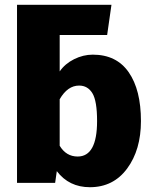

<svg xmlns="http://www.w3.org/2000/svg" viewBox="-20 -763 632 801"><path d="M367 -535Q466 -535 517 -461.5Q568 -388 568 -258Q568 -138 510.5 -60Q453 18 355 18Q268 18 217 -49L210 0H51V-743H445L427 -617H229V-465Q251 -497 289 -516Q327 -535 367 -535ZM304 -110Q385 -110 385 -258Q385 -342 365.5 -374Q346 -406 310 -406Q262 -406 229 -349V-155Q256 -110 304 -110Z"/></svg>

Font: FiraGO ExtraBold
Style: Regular
Weight: 800
Designer: bBox Type
Foundry: bBox Type GmbH
Version: Version 1.001;PS 001.001;hotconv 1.0.88;makeotf.lib2.5.64775